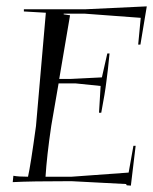

<svg xmlns="http://www.w3.org/2000/svg" viewBox="-20 -569 481 603"><path d="M20 3 22 -17Q37 -14 68 -14Q76 -49 93 -173L124 -529L55 -533V-540H250L441 -549L421 -429H414L422 -513L247 -526H180V-524L200 -521L166 -321H200L300 -326L317 -401H324Q319 -348 314 -312Q310 -278 298 -215H291L296 -299L218 -307H164L141 -174Q127 -79 123 -14H205L384 -27L399 -111H406L391 14L378 13L376 9L204 0Q75 0 20 3Z"/></svg>

Font: Kleymissky
Style: Regular
Weight: 500
Italic angle: -8°
Designer: gluk
Foundry: gluk
Version: Version 0.283